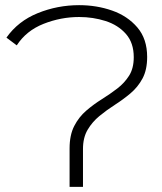

<svg xmlns="http://www.w3.org/2000/svg" viewBox="-20 -725 630 745"><path d="M250 0V-149Q250 -201 268 -236Q286 -271 314.5 -295.5Q343 -320 375 -340Q407 -360 435 -381.5Q463 -403 481 -431.5Q499 -460 499 -503Q499 -559 468.5 -593.5Q438 -628 389.5 -643.5Q341 -659 287 -659Q216 -659 149 -632.5Q82 -606 45 -549L5 -579Q50 -643 126.5 -674Q203 -705 287 -705Q355 -705 415 -684Q475 -663 513 -618.5Q551 -574 551 -504Q551 -454 533 -420.5Q515 -387 486.5 -363Q458 -339 426 -318.5Q394 -298 366 -275Q338 -252 320 -221.5Q302 -191 302 -147V0Z"/></svg>

Font: Montserrat Light
Style: Regular
Weight: 300
Designer: Julieta Ulanovsky
Foundry: Julieta Ulanovsky
Version: Version 9.000; ttfautohint (v1.8.4.7-5d5b)